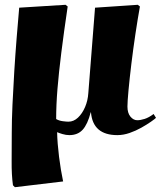

<svg xmlns="http://www.w3.org/2000/svg" viewBox="-20 -549 680 800"><path d="M42 231 34 223Q28 180 28.5 122.5Q29 65 29 5Q29 -47 32 -113.5Q35 -180 39.5 -252Q44 -324 49.5 -392.5Q55 -461 60 -517L253 -529L262 -522Q246 -414 235.5 -330Q225 -246 219.5 -179Q214 -112 214 -53Q226 -46 241.5 -44Q257 -42 265 -42Q287 -42 305 -59Q323 -76 334.5 -103Q346 -130 348 -161L376 -517L554 -529L563 -522Q554 -472 544.5 -409Q535 -346 527.5 -284Q520 -222 515.5 -173.5Q511 -125 511 -105Q511 -78 523.5 -63Q536 -48 552 -48Q565 -48 582.5 -53.5Q600 -59 620 -74L630 -58Q625 -53 608.5 -41.5Q592 -30 569 -17Q546 -4 520 5Q494 14 469 14Q367 14 359 -81H358Q345 -31 324.5 -8.5Q304 14 269 14Q255 14 240 9.5Q225 5 219 2H218Q219 48 226 104Q233 160 243 207Z"/></svg>

Font: Literata 72pt ExtraBold
Style: Italic
Weight: 800
Italic angle: -2°
Designer: Latin by Veronika Burian and Jose Scaglione. Greek by Irene Vlachou. Cyrillic by Vera Evstafieva
Foundry: TypeTogether
Version: Version 3.002